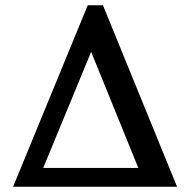

<svg xmlns="http://www.w3.org/2000/svg" viewBox="-20 -713 736 733"><path d="M30 0H494H656L373 -693H315ZM145 -72 328 -515 508 -72Z"/></svg>

Font: KpMath
Style: SansBold
Weight: 700
Version: Version 0.66